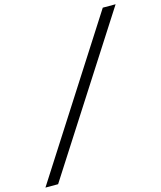

<svg xmlns="http://www.w3.org/2000/svg" viewBox="-276 -794 921 1098"><g transform="rotate(-15 184.5 -245.5)"><path d="M-145 209 438 -700H514L-70 209Z"/></g></svg>

Font: Red Hat Text VF
Style: Italic
Weight: 400
Italic angle: -12°
Designer: Pentagram, MCKL
Foundry: Pentagram, MCKL
Version: Version 1.023